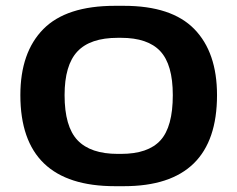

<svg xmlns="http://www.w3.org/2000/svg" viewBox="-20 -630 816 660"><path d="M726 -303Q726 10 406 10H375Q50 10 50 -303Q50 -450 129 -530Q208 -610 375 -610H406Q570 -610 648 -530Q726 -450 726 -303ZM574 -303Q574 -408 531 -454Q488 -500 396 -500H385Q290 -500 246 -453Q202 -406 202 -303Q202 -195 246.5 -148Q291 -101 385 -101H396Q489 -101 531.5 -147.5Q574 -194 574 -303Z"/></svg>

Font: Red Rose Bold
Style: Regular
Weight: 700
Designer: jaikishan Patel
Version: Version 1.000